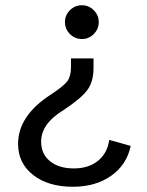

<svg xmlns="http://www.w3.org/2000/svg" viewBox="-20 -539 560 733"><path d="M479 18Q464 90 404.5 132Q345 174 258 174Q164 174 106.5 129Q49 84 49 10Q49 -97 174 -178Q223 -210 237 -229Q251 -248 251 -282V-316H337V-279Q337 -228 314 -196Q291 -164 223 -119Q137 -67 137 2Q137 49 171 76.5Q205 104 262 104Q318 104 354 75Q390 46 397 -5ZM357 -455Q357 -428 338 -409Q319 -390 293 -390Q266 -390 247 -409Q228 -428 228 -455Q228 -481 247 -500Q266 -519 293 -519Q319 -519 338 -500Q357 -481 357 -455Z"/></svg>

Font: Atkinson Hyperlegible Pro
Style: Regular
Weight: 400
Designer: Elliott Scott, Megan Eiswerth, Linus Boman, Theodore Petrosky, Jacob Perez
Foundry: Braille Institute
Version: Version 1.5.1